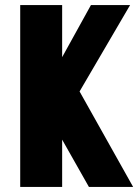

<svg xmlns="http://www.w3.org/2000/svg" viewBox="-20 -740 547 760"><path d="M151 -378 340 -720H495L295 -378ZM332 0 118 -378H295L507 0ZM60 0V-720H226V0Z"/></svg>

Font: Akshar Light
Style: Regular
Weight: 300
Designer: Tall Chai
Foundry: Tall Chai
Version: Version 1.100